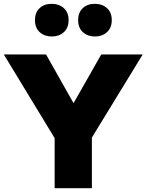

<svg xmlns="http://www.w3.org/2000/svg" viewBox="-27 -985 767 1005"><path d="M454 -265 720 -700H503L358 -445L214 -700H-7L259 -262V0H454ZM156 -880Q156 -839 181 -816.5Q206 -794 244 -794Q282 -794 307 -816.5Q332 -839 332 -880Q332 -920 307 -942.5Q282 -965 244 -965Q204 -965 180 -942Q156 -919 156 -880ZM382 -880Q382 -839 407 -816.5Q432 -794 470 -794Q508 -794 533 -816.5Q558 -839 558 -880Q558 -920 533 -942.5Q508 -965 470 -965Q430 -965 406 -942Q382 -919 382 -880Z"/></svg>

Font: Geom Black
Style: Bold
Weight: 900
Version: Version 1.102